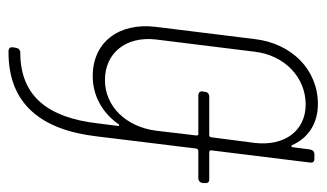

<svg xmlns="http://www.w3.org/2000/svg" viewBox="-174 -374 749 440"><g transform="rotate(90 200.0 -154.5)"><path d="M392 -260H329C327 -260 325 -262 325 -264L353 -491C354 -497 351 -501 345 -501H334C328 -501 324 -497 323 -491L318 -452C318 -448 315 -447 313 -450C297 -487 263 -509 219 -509C140 -509 80 -449 70 -364L42 -137C32 -53 77 7 155 7C200 7 239 -15 265 -52C267 -55 270 -54 269 -50L263 -3C250 108 202 173 101 173C95 173 91 177 90 183L89 190C88 196 91 200 98 200C218 201 278 126 293 -2L321 -231C322 -233 324 -235 326 -235H389C395 -235 399 -239 400 -245V-250C401 -256 398 -260 392 -260ZM164 -21C102 -21 63 -69 71 -138L99 -364C107 -433 158 -481 220 -481C280 -481 316 -433 308 -364L295 -264C295 -262 293 -260 291 -260H202C196 -260 191 -256 191 -250L190 -245C189 -239 193 -235 199 -235H288C290 -235 291 -233 291 -231L280 -138C271 -69 224 -21 164 -21Z"/></g></svg>

Font: Barlow Condensed Thin
Style: Italic
Weight: 250
Width: 3
Italic angle: -7°
Designer: Jeremy Tribby
Foundry: Tribby Type
Version: Version 1.422;hotconv 1.0.109;makeotfexe 2.5.65596